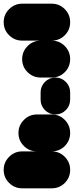

<svg xmlns="http://www.w3.org/2000/svg" viewBox="300 -700 400 1040"><g transform="rotate(-90 500.0 -180.0)"><path d="M0 -100H200V-260H0ZM100 -200Q58 -200 29 -170.5Q0 -141 0 -100Q0 -58 29 -29Q58 0 100 0Q141 0 170.5 -29Q200 -58 200 -100Q200 -141 170.5 -170.5Q141 -200 100 -200ZM100 -360Q58 -360 29 -330.5Q0 -301 0 -260Q0 -218 29 -189Q58 -160 100 -160Q141 -160 170.5 -189Q200 -218 200 -260Q200 -301 170.5 -330.5Q141 -360 100 -360Z M200 -100H400V-180H200ZM300 -200Q258 -200 229 -170.5Q200 -141 200 -100Q200 -58 229 -29Q258 0 300 0Q341 0 370.5 -29Q400 -58 400 -100Q400 -141 370.5 -170.5Q341 -200 300 -200ZM300 -280Q258 -280 229 -250.5Q200 -221 200 -180Q200 -138 229 -109Q258 -80 300 -80Q341 -80 370.5 -109Q400 -138 400 -180Q400 -221 370.5 -250.5Q341 -280 300 -280Z M480 -160Q447 -160 423.5 -136.5Q400 -113 400 -80Q400 -47 423.5 -23.5Q447 0 480 0H520Q553 0 576.5 -23.5Q600 -47 600 -80Q600 -113 576.5 -136.5Q553 -160 520 -160Z M600 -100H800V-160H600ZM700 -200Q658 -200 629 -170.5Q600 -141 600 -100Q600 -58 629 -29Q658 0 700 0Q741 0 770.5 -29Q800 -58 800 -100Q800 -141 770.5 -170.5Q741 -200 700 -200ZM700 -260Q658 -260 629 -230.5Q600 -201 600 -160Q600 -118 629 -89Q658 -60 700 -60Q741 -60 770.5 -89Q800 -118 800 -160Q800 -201 770.5 -230.5Q741 -260 700 -260Z M800 -100H1000V-260H800ZM900 -200Q858 -200 829 -170.5Q800 -141 800 -100Q800 -58 829 -29Q858 0 900 0Q941 0 970.5 -29Q1000 -58 1000 -100Q1000 -141 970.5 -170.5Q941 -200 900 -200ZM900 -360Q858 -360 829 -330.5Q800 -301 800 -260Q800 -218 829 -189Q858 -160 900 -160Q941 -160 970.5 -189Q1000 -218 1000 -260Q1000 -301 970.5 -330.5Q941 -360 900 -360Z"/></g></svg>

Font: Wavefont Black
Style: Regular
Weight: 900
Version: Version 3.004;gftools[0.9.33]